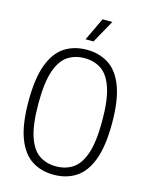

<svg xmlns="http://www.w3.org/2000/svg" viewBox="-138 -1031 874 1125"><g transform="rotate(15 299.0 -468.0)"><path d="M299 9Q222 9 165.2 -28Q108.5 -65 77.2 -148.2Q46 -231.5 46 -370Q46 -508.5 77.2 -591.8Q108.5 -675 165.2 -712Q222 -749 299 -749Q376 -749 433 -712Q490 -675 521.2 -591.8Q552.5 -508.5 552.5 -370Q552.5 -231.5 521.2 -148.2Q490 -65 433 -28Q376 9 299 9ZM299 -42Q358 -42 401.5 -71.2Q445 -100.5 469 -171.5Q493 -242.5 493 -367.5Q493 -495 469 -567Q445 -639 401.5 -668.5Q358 -698 299 -698Q240.5 -698 197 -668.8Q153.5 -639.5 129.5 -568.5Q105.5 -497.5 105.5 -372.5Q105.5 -245 129.5 -173Q153.5 -101 197 -71.5Q240.5 -42 299 -42ZM275 -806 341 -945H400.5L323 -806Z"/></g></svg>

Font: Encode Sans Cnd Lt
Style: Regular
Weight: 300
Width: 3
Designer: Multiple Designers
Foundry: Impallari Type
Version: Version 3.002; ttfautohint (v1.8.3) -l 8 -r 50 -G 200 -x 14 